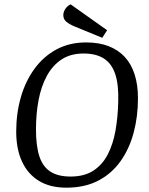

<svg xmlns="http://www.w3.org/2000/svg" viewBox="-20 -856 690 887"><path d="M286 11Q211.5 11 160 -20.3Q108.6 -51.5 81.8 -109.5Q54.9 -167.4 54.9 -247.9Q54.9 -332.2 76.2 -406.4Q97.4 -480.5 139 -537.8Q180.6 -595.1 240.6 -627.5Q300.6 -660 378 -660Q437.3 -660 482.2 -642.6Q527 -625.1 557 -592.3Q587.1 -559.5 602.2 -511.4Q617.4 -463.2 617.4 -402Q617.4 -318.8 597.8 -244.4Q578.2 -170.1 537.6 -112.3Q496.9 -54.5 434.6 -21.8Q372.3 11 286 11ZM305.6 -40.4Q369.7 -40.4 411.5 -67.7Q453.3 -95.1 477.9 -142.7Q502.4 -190.3 513.5 -252.5Q524.5 -314.7 526.2 -385.2Q528.8 -465.1 512.2 -514.2Q495.5 -563.3 459.4 -586Q423.3 -608.8 365.9 -608.8Q305.9 -608.8 264.1 -581.1Q222.2 -553.3 196.1 -504.8Q169.9 -456.3 158.1 -393.1Q146.2 -329.9 146.2 -258.1Q146.2 -181.9 161.9 -133.8Q177.7 -85.7 213 -63Q248.3 -40.4 305.6 -40.4ZM452.4 -681.4 322.3 -734.7Q299 -744.7 285.7 -756.2Q272.5 -767.7 272.5 -786.2Q272.5 -800.4 281.6 -814.6Q290.8 -828.7 306.3 -835.9L474.9 -716.3Z"/></svg>

Font: Faustina Light
Style: Italic
Weight: 300
Italic angle: -8°
Designer: Alfonso Garcia
Foundry: http://www.omnibus-type.com
Version: Version 1.200